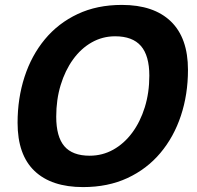

<svg xmlns="http://www.w3.org/2000/svg" viewBox="-20 -746 801 782"><path d="M318.4 16Q189.6 16 120.6 -49.7Q51.6 -115.4 51.6 -246Q51.6 -345.8 80 -433.1Q108.4 -520.4 162.8 -586Q217.2 -651.6 296.2 -688.8Q375.2 -726 476.4 -726Q606.2 -726 675.9 -658.8Q745.6 -591.6 745.6 -461.4Q745.6 -361.6 716.8 -274.8Q688 -188 633 -122.7Q578 -57.4 498.8 -20.7Q419.6 16 318.4 16ZM345.2 -111.8Q397.2 -111.8 441.4 -136.5Q485.6 -161.2 518.4 -205.4Q551.2 -249.6 569.7 -309Q588.2 -368.4 588.2 -437.8Q588.2 -519.4 554 -558.8Q519.8 -598.2 448.8 -598.2Q397.4 -598.2 353.5 -573.3Q309.6 -548.4 277.4 -503.7Q245.2 -459 227.1 -399.6Q209 -340.2 209 -270.8Q209 -189.2 242.1 -150.5Q275.2 -111.8 345.2 -111.8Z"/></svg>

Font: Geist
Style: Italic
Weight: 400
Italic angle: -12°
Designer: Basement.studio, Andrés Briganti, Mateo Zaragoza
Foundry: Basement.studio, Vercel, Andrés Briganti, Guido Ferreyra, Mateo Zaragoza
Version: Version 1.500